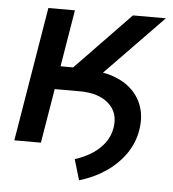

<svg xmlns="http://www.w3.org/2000/svg" viewBox="-50 -582 688 763"><g transform="rotate(5 294.0 -200.5)"><path d="M123.5 -216.8 137.7 -304.2H285.6Q345.7 -304.2 391.8 -288.1Q438 -272 468 -242.4Q498 -212.9 510.3 -172.6Q522.5 -132.3 514.6 -84.5Q505.9 -31.2 475.3 12.2Q444.8 55.7 398.2 87.2Q351.6 118.7 293.5 135.7L269 53.7Q307.1 41.5 337.4 22Q367.7 2.4 387.2 -24.4Q406.7 -51.3 412.1 -85Q421.4 -145 380.9 -180.9Q340.3 -216.8 265.6 -216.8ZM23.4 0 112.3 -535.6H218.3L180.7 -309.1H231L449.7 -535.6H581.1L271.5 -216.8H165.5L129.4 0Z"/></g></svg>

Font: Inter 20pt Medium
Style: Italic
Weight: 500
Italic angle: -9.3988°
Version: Version 4.001;git-66647c0bb